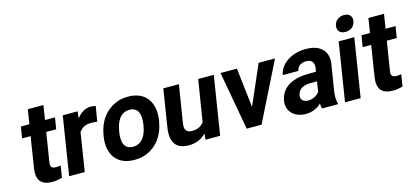

<svg xmlns="http://www.w3.org/2000/svg" viewBox="-62 -1202 3615 1675"><g transform="rotate(-15 1745.5 -364.0)"><path d="M90 -425H167L123 -146C107 -43 147 10 249 10C283 10 310 4 337 -3L354 -110C342 -107 328 -106 312 -106C273 -106 260 -122 266 -161L308 -425H398L415 -528H325L345 -658H204L184 -528H107Z M401 0H542L597 -346C621 -382 655 -400 710 -400C725 -400 747 -397 761 -396L784 -532C773 -535 755 -538 741 -538C683 -538 641 -505 612 -465L619 -528H485Z M782 -259C776 -220 775 -185 781 -152C798 -58 865 10 990 10C1030 10 1068 4 1101 -10C1195 -49 1263 -134 1283 -259L1285 -269C1291 -308 1291 -343 1285 -376C1268 -470 1201 -538 1076 -538C1036 -538 1000 -532 967 -518C873 -479 804 -394 784 -269ZM923 -259 925 -269C938 -351 976 -424 1058 -424C1140 -424 1157 -352 1144 -269L1142 -259C1129 -176 1090 -104 1008 -104C924 -104 910 -175 923 -259Z M1339 -187C1320 -64 1361 10 1482 10C1549 10 1601 -16 1638 -54L1633 0H1765L1849 -528H1708L1648 -154C1625 -123 1591 -104 1541 -104C1490 -104 1471 -134 1479 -186L1534 -528H1393Z M1910 -528 2005 0H2139L2402 -528H2254L2099 -172L2058 -528Z M2382 -148C2378 -125 2380 -104 2386 -85C2404 -30 2456 10 2537 10C2599 10 2646 -14 2679 -47C2679 -28 2681 -13 2686 0H2829L2830 -8C2820 -41 2820 -79 2828 -128L2864 -352C2869 -383 2868 -410 2861 -433C2841 -501 2779 -538 2681 -538C2612 -538 2553 -519 2509 -488C2473 -462 2438 -423 2430 -370H2571C2578 -412 2613 -434 2657 -434C2710 -434 2730 -404 2722 -353L2717 -323H2654C2520 -323 2403 -279 2382 -148ZM2525 -159C2534 -218 2585 -240 2646 -240H2704L2690 -149C2669 -120 2631 -98 2586 -98C2547 -98 2519 -122 2525 -159Z M2989 -665C2982 -619 3011 -592 3057 -592C3104 -592 3140 -619 3147 -665C3154 -711 3127 -738 3080 -738C3034 -738 2996 -709 2989 -665ZM2893 0H3034L3118 -528H2977Z M3166 -425H3243L3199 -146C3183 -43 3223 10 3325 10C3359 10 3386 4 3413 -3L3430 -110C3418 -107 3404 -106 3388 -106C3349 -106 3336 -122 3342 -161L3384 -425H3474L3491 -528H3401L3421 -658H3280L3260 -528H3183Z"/></g></svg>

Font: Asimov Pro
Style: BdObl
Weight: 700
Designer: Google
Version: Version 2.000980; 2014